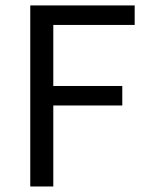

<svg xmlns="http://www.w3.org/2000/svg" viewBox="-20 -676 534 696"><path d="M89.7 0V-656.3H468.2V-585.6H173.2V-364.3H423.3V-293.6H173.2V0Z"/></svg>

Font: Source Sans 3
Style: Regular
Weight: 200
Designer: Paul D. Hunt
Foundry: Adobe
Version: Version 3.046;hotconv 1.0.118;makeotfexe 2.5.65603